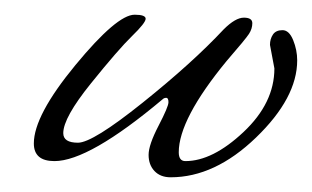

<svg xmlns="http://www.w3.org/2000/svg" viewBox="-20 -225 424 261"><path d="M353 -132 347 -164Q347 -172 351 -178Q355 -184 364 -184Q373 -184 378.5 -170.5Q384 -157 384 -143Q384 -92 328 -38Q272 16 212 16Q198 16 190 7.5Q182 -1 182 -14.5Q182 -28 195.5 -54Q209 -80 209 -86Q209 -92 206 -92Q203 -92 201 -90Q101 -6 54 -6Q26 -6 26 -30Q26 -68 82.5 -136.5Q139 -205 163 -205Q178 -205 178 -199.5Q178 -194 159.5 -176Q141 -158 103.5 -111.5Q66 -65 66 -44Q66 -31 86 -31Q106 -31 174 -85.5Q242 -140 284 -185Q300 -201 311.5 -201Q323 -201 323 -193.5Q323 -186 318.5 -179Q314 -172 288 -142Q223 -63 223 -18Q223 -6 232 -6Q269 -6 311 -45.5Q353 -85 353 -132Z"/></svg>

Font: Mrs Saint Delafield
Style: Regular
Weight: 400
Designer: Alejandro Paul
Foundry: Alejandro Paul
Version: Version 1.001